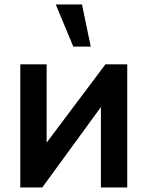

<svg xmlns="http://www.w3.org/2000/svg" viewBox="-20 -822 648 842"><path d="M378 -617.5H301.5L224.5 -802.5H339.5ZM442.5 -540 184.5 -196.5V-540H69V0H165.5L422.5 -352.5V0H538V-540Z"/></svg>

Font: Hauora
Style: Bold
Weight: 700
Designer: Wayne Shih
Foundry: WCYS
Version: Version 1.001;hotconv 1.0.109;makeotfexe 2.5.65596